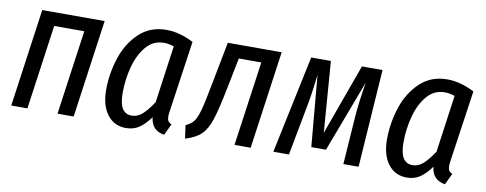

<svg xmlns="http://www.w3.org/2000/svg" viewBox="-52 -772 2576 1018"><g transform="rotate(10 1236.0 -262.5)"><path d="M284 0 348 -455H186L122 0H35L109 -527H445L371 0Z M923 -499 868 -119Q865 -101 865 -88Q865 -73 870 -64Q875 -55 889 -49L860 12Q791 1 784 -69Q755 -29 725 -8.5Q695 12 654 12Q590 12 553 -37Q516 -86 516 -169Q516 -257 543.5 -341.5Q571 -426 630 -482Q689 -538 777 -538Q847 -538 923 -499ZM605 -169Q605 -111 622 -84.5Q639 -58 673 -58Q704 -58 730 -81.5Q756 -105 786 -150L829 -458Q802 -468 775 -468Q718 -468 680 -423.5Q642 -379 623.5 -310Q605 -241 605 -169Z M1324 0H1237L1301 -455H1180L1148 -295Q1124 -173 1105.5 -116.5Q1087 -60 1058 -32Q1029 -4 973 13L963 -58Q992 -71 1006.5 -90.5Q1021 -110 1033 -154Q1045 -198 1065 -304L1108 -527H1398Z M1905 0H1823L1841 -258Q1846 -331 1865 -446L1719 -59H1640L1606 -443Q1594 -334 1578 -254L1530 0H1446L1557 -527H1663L1692 -145L1830 -527H1941Z M2435 -499 2380 -119Q2377 -101 2377 -88Q2377 -73 2382 -64Q2387 -55 2401 -49L2372 12Q2303 1 2296 -69Q2267 -29 2237 -8.5Q2207 12 2166 12Q2102 12 2065 -37Q2028 -86 2028 -169Q2028 -257 2055.5 -341.5Q2083 -426 2142 -482Q2201 -538 2289 -538Q2359 -538 2435 -499ZM2117 -169Q2117 -111 2134 -84.5Q2151 -58 2185 -58Q2216 -58 2242 -81.5Q2268 -105 2298 -150L2341 -458Q2314 -468 2287 -468Q2230 -468 2192 -423.5Q2154 -379 2135.5 -310Q2117 -241 2117 -169Z"/></g></svg>

Font: Fira Sans Extra Condensed
Style: Italic
Weight: 400
Width: 3
Italic angle: -8°
Designer: Carrois Corporate & Edenspiekermann AG
Foundry: Carrois Corporate GbR & Edenspiekermann AG
Version: Version 4.203